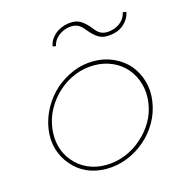

<svg xmlns="http://www.w3.org/2000/svg" viewBox="-87 -616 636 697"><g transform="rotate(-15 230.5 -267.5)"><path d="M63 -188Q57 -147 67.5 -112Q78 -77 101 -51Q123 -24 156 -9Q189 6 230 6Q270 6 308 -9Q346 -24 377 -51Q407 -77 427 -112Q447 -147 453 -188Q459 -228 448.5 -264Q438 -300 415 -327Q392 -353 358 -368.5Q324 -384 284 -384Q243 -384 206 -368.5Q169 -353 139 -327Q109 -300 89 -264Q69 -228 63 -188ZM77 -188Q82 -225 100.5 -258Q119 -291 147 -316Q175 -341 209.5 -355Q244 -369 282 -369Q319 -369 350.5 -355Q382 -341 403 -316Q424 -291 433.5 -258Q443 -225 438 -188Q433 -150 414 -117.5Q395 -85 367 -61Q339 -36 303.5 -22Q268 -8 231 -8Q193 -8 162.5 -22Q132 -36 111 -61Q90 -85 81 -117.5Q72 -150 77 -188ZM291 -497Q305 -480 320 -469.5Q335 -459 355 -459Q372 -459 389 -464Q406 -469 420 -481Q429 -489 436 -500Q443 -511 446 -526Q443 -527 439.5 -527Q436 -527 433 -528Q429 -511 420 -500.5Q411 -490 400 -484Q389 -478 378 -475.5Q367 -473 359 -473Q345 -473 334 -479Q323 -485 310 -503Q296 -520 281 -530.5Q266 -541 246 -541Q231 -541 217 -537Q203 -533 190 -525Q178 -517 168 -504.5Q158 -492 155 -474Q157 -473 160.5 -473Q164 -473 167 -472Q171 -489 180.5 -499.5Q190 -510 201 -516Q211 -522 222 -524.5Q233 -527 241 -527Q255 -527 266 -521Q277 -515 291 -497Z"/></g></svg>

Font: Josefin Slab Thin Thin
Style: Italic
Weight: 250
Italic angle: -12°
Version: Version 2.000